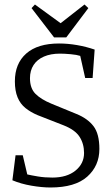

<svg xmlns="http://www.w3.org/2000/svg" viewBox="-20 -820 492 852"><path d="M204 12Q166 12 119.5 4Q73 -4 35 -20L49 -131H81L101 -46Q118 -42 148 -37Q178 -32 212 -32Q277 -32 315 -63Q353 -94 353 -141Q353 -182 333 -213Q313 -244 262 -264L147 -309Q116 -322 93 -340.5Q70 -359 58 -388Q46 -417 46 -459Q46 -538 96.5 -582.5Q147 -627 242 -627Q281 -627 321.5 -620Q362 -613 400 -600L391 -474H358L336 -572Q321 -577 293.5 -579.5Q266 -582 246 -582Q205 -582 175 -569Q145 -556 129 -531.5Q113 -507 113 -473Q113 -428 137.5 -403.5Q162 -379 208 -360L320 -314Q369 -294 395 -260Q421 -226 421 -159Q421 -84 367 -36Q313 12 204 12ZM220 -654 120 -784 135 -800 249 -717 355 -800 372 -784 274 -654Z"/></svg>

Font: Manuale Light
Style: Regular
Weight: 300
Designer: Eduardo Tunni / Pablo Cosgaya
Foundry: Eduardo Tunni / Pablo Cosgaya
Version: Version 1.002